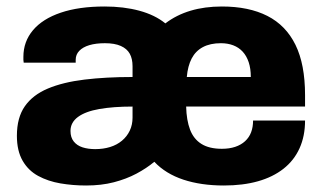

<svg xmlns="http://www.w3.org/2000/svg" viewBox="-20 -559 996 591"><path d="M245 12Q204 12 166 5.5Q128 -1 97.5 -17.5Q67 -34 49.5 -64.5Q32 -95 32 -141Q32 -197 56.5 -232Q81 -267 127.5 -286.5Q174 -306 240 -314Q306 -322 388 -322V-355Q388 -378 379.5 -393.5Q371 -409 352 -417.5Q333 -426 303 -426Q275 -426 255 -420Q235 -414 224 -402.5Q213 -391 213 -375V-366H53Q52 -371 52 -374.5Q52 -378 52 -384Q52 -431 81.5 -466Q111 -501 167 -520Q223 -539 302 -539Q361 -539 409 -526Q457 -513 489 -487Q523 -513 566.5 -526Q610 -539 663 -539Q746 -539 803 -510Q860 -481 889.5 -421Q919 -361 919 -266V-231H553Q554 -189 565 -160Q576 -131 600 -116Q624 -101 663 -101Q686 -101 704 -107Q722 -113 734.5 -124.5Q747 -136 753 -152Q759 -168 759 -188H919Q919 -140 902 -102.5Q885 -65 852.5 -39.5Q820 -14 774 -1Q728 12 669 12Q599 12 544.5 -6Q490 -24 455 -61Q431 -41 400 -24.5Q369 -8 330.5 2Q292 12 245 12ZM273 -100Q298 -100 319 -106.5Q340 -113 355.5 -126Q371 -139 379.5 -157Q388 -175 388 -197V-231Q329 -231 286 -223.5Q243 -216 220 -199Q197 -182 197 -156Q197 -136 207 -123.5Q217 -111 234 -105.5Q251 -100 273 -100ZM555 -322H752Q752 -348 745.5 -367.5Q739 -387 727 -400Q715 -413 698 -419.5Q681 -426 660 -426Q627 -426 604.5 -414Q582 -402 570 -379Q558 -356 555 -322Z"/></svg>

Font: Archivo SemiBold ExtraBold
Style: Regular
Weight: 800
Version: Version 2.001